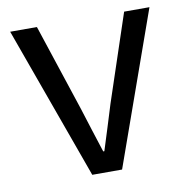

<svg xmlns="http://www.w3.org/2000/svg" viewBox="-66 -607 654 672"><g transform="rotate(-10 260.5 -271.5)"><path d="M209 0H315L508 -543H418L315 -234C299 -181 281 -125 265 -74H261C244 -125 227 -181 210 -234L108 -543H13Z"/></g></svg>

Font: Source Han Sans KR Regular
Style: Regular
Weight: 400
Designer: Ryoko NISHIZUKA (kana & ideographs); Paul D. Hunt (Latin, Greek & Cyrillic); Wenlong ZHANG (bopomofo); Sandoll Communica
Foundry: Adobe Systems Incorporated
Version: Version 1.004;PS 1.004;hotconv 1.0.82;makeotf.lib2.5.63406